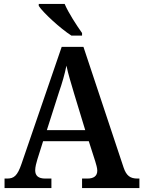

<svg xmlns="http://www.w3.org/2000/svg" viewBox="-20 -951 725 971"><path d="M341 -771H395V-784C368 -822 326 -886 307 -931H176V-921C199 -886 285 -807 341 -771ZM3 0H240V-48H209C173 -48 158 -63 158 -90C158 -106 164 -129 169 -145L198 -237H429L462 -134C466 -120 472 -102 472 -88C472 -60 453 -48 422 -48H395V0H685V-48H675C639 -48 619 -62 605 -104L402 -714H292L89 -123C68 -61 50 -48 16 -48H3ZM217 -293 278 -484C295 -533 307 -575 316 -619C325 -575 340 -529 355 -477L411 -293Z"/></svg>

Font: Noto Serif Devanagari SemiCondensed SemiBold
Style: Regular
Weight: 600
Width: 4
Designer: Universal Thirst, Indian Type Foundry and the Monotype Design Team
Foundry: Monotype Imaging Inc.
Version: Version 2.004